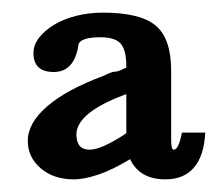

<svg xmlns="http://www.w3.org/2000/svg" viewBox="-20 -711 345 304"><path d="M305 -501Q303 -464 287 -445.5Q271 -427 242 -427Q201 -427 186 -459Q158 -442 135.5 -434.5Q113 -427 97 -427Q65 -427 44.5 -444.5Q24 -462 24 -488Q24 -516 54.5 -542.5Q85 -569 144 -591Q152 -595 158 -597L166 -598Q172 -600 180 -604V-606Q180 -632 171 -642Q162 -652 139 -652Q107 -652 104 -640Q104 -638 103.5 -636Q103 -634 103 -633Q95 -597 65 -597Q33 -597 33 -627Q33 -640 42 -651.5Q51 -663 66 -672Q81 -681 101 -686Q121 -691 143 -691Q202 -691 226.5 -670.5Q251 -650 251 -599V-490Q251 -474 255 -474Q263 -474 268 -501ZM180 -562 167 -557Q101 -530 101 -498Q101 -474 122 -474Q132 -474 147 -481Q162 -488 180 -500Z"/></svg>

Font: New Athena Unicode
Style: Bold
Weight: 700
Designer: J. Rusten 1997; rev. by R. Hancock 2001, 2002, rev. by D. Mastronarde 2002-2021
Foundry: Society for Classical Studies (formerly American Philological Association)
Version: Version 5.008